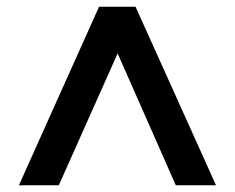

<svg xmlns="http://www.w3.org/2000/svg" viewBox="-20 -716 694 568"><path d="M154 -168H36L273 -696H381L619 -168H500L328 -558Z"/></svg>

Font: MSTAGE Medium
Style: Regular
Weight: 500
Designer: Ninad Kale (Devanagari), Jonny Pinhorn (Latin)
Foundry: Indian Type Foundry
Version: 4.004